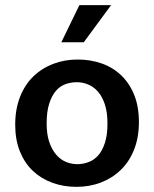

<svg xmlns="http://www.w3.org/2000/svg" viewBox="-20 -715 598 745"><path d="M519 -241Q519 -182 500.5 -135Q482 -88 449 -56Q416 -24 372 -7Q328 10 277 10Q226 10 182.5 -6Q139 -22 107 -52.5Q75 -83 57 -128Q39 -173 39 -231Q39 -291 57.5 -338.5Q76 -386 109 -418Q142 -450 186 -467Q230 -484 281 -484Q332 -484 375.5 -468.5Q419 -453 451 -422Q483 -391 501 -346Q519 -301 519 -241ZM397 -236Q397 -279 387 -309.5Q377 -340 360.5 -359Q344 -378 322.5 -387Q301 -396 278 -396Q255 -396 234 -388.5Q213 -381 197 -362.5Q181 -344 171 -313Q161 -282 161 -236Q161 -194 171 -164.5Q181 -135 197.5 -115.5Q214 -96 235.5 -87Q257 -78 280 -78Q302 -78 323.5 -86Q345 -94 361 -112Q377 -130 387 -160.5Q397 -191 397 -236ZM305 -551H218L288 -695H411Z"/></svg>

Font: Mukta SemiBold
Style: Regular
Weight: 600
Designer: Girish Dalvi and Yashodeep Gholap
Foundry: Ek Type
Version: Version 2.538;PS 1.002;hotconv 16.6.51;makeotf.lib2.5.65220;